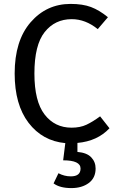

<svg xmlns="http://www.w3.org/2000/svg" viewBox="-20 -721 600 982"><path d="M540 -65Q478 1 376 10V56Q424 60 446.5 83.5Q469 107 469 141Q469 189 434 215Q399 241 345 241Q286 241 254 217L279 165Q309 181 342 181Q392 181 392 141Q392 99 303 99L314 11Q197 0 126 -93Q55 -186 55 -345Q55 -513 136.5 -607Q218 -701 341 -701Q403 -701 445.5 -685Q488 -669 532 -633L480 -572Q417 -623 347 -623Q261 -623 208.5 -557Q156 -491 156 -345Q156 -203 208 -135.5Q260 -68 346 -68Q390 -68 422 -83Q454 -98 492 -126Z"/></svg>

Font: Fira Sans
Style: Regular
Weight: 400
Designer: Carrois Corporate & Edenspiekermann AG
Foundry: Carrois Corporate GbR & Edenspiekermann AG
Version: Version 4.106;PS 004.106;hotconv 1.0.70;makeotf.lib2.5.58329